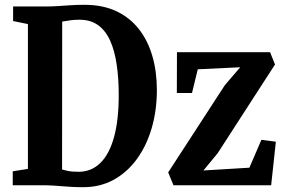

<svg xmlns="http://www.w3.org/2000/svg" viewBox="-20 -770 1187 798"><path d="M324 8Q300.5 8 278.8 6.8Q257 5.5 237.5 4Q218 2.5 200.8 1.2Q183.5 0 168 0H33V-58L96 -68V-670L34.5 -682.5V-743H166.5Q197 -743 221.8 -744.8Q246.5 -746.5 272.5 -748.2Q298.5 -750 331 -750Q406.5 -750 462.8 -723.8Q519 -697.5 556.5 -650Q594 -602.5 613 -537.8Q632 -473 632 -396Q632 -311 610.5 -237.5Q589 -164 548.8 -108.8Q508.5 -53.5 451.8 -22.5Q395 8.5 324 8ZM309 -56Q361.5 -57 398.2 -93.8Q435 -130.5 454.2 -201.2Q473.5 -272 473.5 -374.5Q473.5 -443 465.2 -500.2Q457 -557.5 438.5 -599.5Q420 -641.5 388.5 -664.8Q357 -688 311 -688Q290 -688 276.5 -686.2Q263 -684.5 254.5 -682.8Q246 -681 238.5 -680.5L238 -65.5Q250.5 -62 261 -59.8Q271.5 -57.5 282.8 -56.8Q294 -56 309 -56ZM978.5 -490.5 802 -482 778 -383.5H715L715.5 -553H1102.5L1123 -502L884.5 -133L825.5 -61.5L1016.5 -73L1066.5 -189L1126.5 -181L1107 0H701L679 -53.5L914.5 -416Z"/></svg>

Font: Merriweather 24pt SemiCondensed
Style: Bold
Weight: 700
Width: 4
Designer: Eben Sorkin
Foundry: Eben Sorkin
Version: Version 2.100